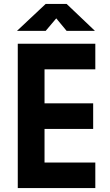

<svg xmlns="http://www.w3.org/2000/svg" viewBox="-20 -963 564 983"><path d="M71 0V-739H468V-608H208V-434H457V-303H208V-131H468V0ZM67 -805 214 -943H321L466 -805H321L268 -869L214 -805Z"/></svg>

Font: Involve
Style: Bold
Weight: 700
Designer: Stefan Peev
Foundry: Context Ltd.
Version: Version 1.001